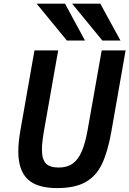

<svg xmlns="http://www.w3.org/2000/svg" viewBox="-20 -996 692 1028"><path d="M78 -185Q78 -234.5 89.5 -299.5L164.5 -726H291.5L215.5 -295.5Q204.5 -232 204.5 -195Q204.5 -143 225.5 -121Q246.5 -99 294.5 -99Q339.5 -99 369 -120Q398.5 -141 417.8 -185.5Q437 -230 450 -304.5L524.5 -726H652.5L576 -290.5Q556.5 -181 525.2 -116.5Q494 -52 437.2 -20.5Q380.5 11 286 11Q177 11 127.5 -37Q78 -85 78 -185ZM176 -976.5H328L435 -779H338ZM366 -976.5H517L625 -779H528Z"/></svg>

Font: JuliaMono BoldItalic
Style: Regular
Weight: 700
Italic angle: -9°
Monospace: yes
Designer: cormullion
Foundry: corm
Version: Version 0.049; ttfautohint (v1.8.4)